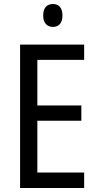

<svg xmlns="http://www.w3.org/2000/svg" viewBox="-20 -936 488 956"><path d="M244 -916C213 -916 195 -897 195 -858C195 -822 214 -802 244 -802C273 -802 291 -822 291 -858C291 -896 274 -916 244 -916ZM399 0V-77H166V-335H385V-411H166V-638H399V-714H80V0Z"/></svg>

Font: Noto Sans Gurmukhi UI Condensed
Style: Regular
Weight: 400
Width: 3
Designer: Jelle Bosma - Monotype Design Team
Foundry: Monotype Imaging Inc.
Version: Version 2.004